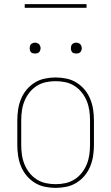

<svg xmlns="http://www.w3.org/2000/svg" viewBox="-20 -904 540 932"><path d="M250 8Q224 8 197.5 2.5Q171 -3 148.5 -17Q126 -31 109 -51.5Q92 -72 82 -96.5Q72 -121 68 -147.5Q64 -174 64 -200V-320Q64 -346 68 -372.5Q72 -399 82 -423.5Q92 -448 109 -468.5Q126 -489 148.5 -503Q171 -517 197.5 -522.5Q224 -528 250 -528Q276 -528 302.5 -522.5Q329 -517 351.5 -503Q374 -489 391 -468.5Q408 -448 418 -423.5Q428 -399 432 -372.5Q436 -346 436 -320V-200Q436 -174 432 -147.5Q428 -121 418 -96.5Q408 -72 391 -51.5Q374 -31 351.5 -17Q329 -3 302.5 2.5Q276 8 250 8ZM250 -10Q274 -10 297.5 -15Q321 -20 341.5 -33Q362 -46 377 -65Q392 -84 401 -106Q410 -128 413.5 -152Q417 -176 417 -200V-320Q417 -344 413.5 -368Q410 -392 401 -414Q392 -436 377 -455Q362 -474 341.5 -487Q321 -500 297.5 -505Q274 -510 250 -510Q226 -510 202.5 -505Q179 -500 158.5 -487Q138 -474 123 -455Q108 -436 99 -414Q90 -392 86.5 -368Q83 -344 83 -320V-200Q83 -176 86.5 -152Q90 -128 99 -106Q108 -84 123 -65Q138 -46 158.5 -33Q179 -20 202.5 -15Q226 -10 250 -10ZM350 -644Q345 -644 339.5 -645.5Q334 -647 330.5 -650.5Q327 -654 325.5 -659.5Q324 -665 324 -670Q324 -675 325.5 -680.5Q327 -686 330.5 -689.5Q334 -693 339.5 -695Q345 -697 350 -697Q355 -697 360.5 -695Q366 -693 369.5 -689.5Q373 -686 375 -680.5Q377 -675 377 -670Q377 -665 375 -659.5Q373 -654 369.5 -650.5Q366 -647 360.5 -645.5Q355 -644 350 -644ZM150 -644Q145 -644 139.5 -645.5Q134 -647 130.5 -650.5Q127 -654 125.5 -659.5Q124 -665 124 -670Q124 -675 125.5 -680.5Q127 -686 130.5 -689.5Q134 -693 139.5 -695Q145 -697 150 -697Q155 -697 160.5 -695Q166 -693 169.5 -689.5Q173 -686 175 -680.5Q177 -675 177 -670Q177 -665 175 -659.5Q173 -654 169.5 -650.5Q166 -647 160.5 -645.5Q155 -644 150 -644ZM100 -866V-884H400V-866Z"/></svg>

Font: Iosevka Curly Thin
Style: Regular
Weight: 100
Monospace: yes
Designer: Belleve Invis
Foundry: Belleve Invis
Version: Version 22.1.2; ttfautohint (v1.8.4)